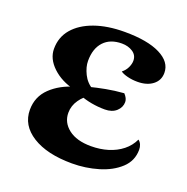

<svg xmlns="http://www.w3.org/2000/svg" viewBox="-104 -628 724 744"><g transform="rotate(20 258.0 -256.5)"><path d="M269 18Q166 18 105.5 -20Q45 -58 45 -122Q45 -176 83 -212.5Q121 -249 181 -266L180 -254Q124 -267 88 -301Q52 -335 52 -376Q52 -424 81.5 -458.5Q111 -493 164 -512Q217 -531 288 -531Q382 -531 434 -505Q486 -479 486 -434Q486 -403 462 -384.5Q438 -366 399 -366Q377 -366 357.5 -371Q338 -376 329 -383Q343 -394 350 -409Q357 -424 357 -437Q357 -460 338 -472.5Q319 -485 293 -485Q245 -485 218.5 -456.5Q192 -428 192 -377Q192 -352 206 -323.5Q220 -295 248 -279L246 -251Q224 -241 206.5 -216Q189 -191 189 -162Q189 -122 222.5 -96Q256 -70 315 -70Q353 -70 385.5 -80Q418 -90 442.5 -109.5Q467 -129 480 -157Q488 -151 492 -141.5Q496 -132 496 -121Q496 -75 462.5 -44Q429 -13 377 2.5Q325 18 269 18ZM317 -222Q289 -222 261.5 -227Q234 -232 209 -242L228 -283Q259 -291 293.5 -297.5Q328 -304 367 -307Q382 -291 382 -276Q382 -254 364.5 -238Q347 -222 317 -222Z"/></g></svg>

Font: Arima Thin
Style: Regular
Weight: 100
Designer: Joana Correia and Natanael Gama
Foundry: NDISCOVER
Version: Version 1.101;gftools[0.9.23]